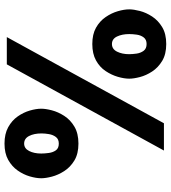

<svg xmlns="http://www.w3.org/2000/svg" viewBox="26 -756 740 831"><g transform="rotate(90 395.5 -340.0)"><path d="M140 0 513 -680H631L258 0ZM601 10Q559 10 530 -6Q501 -22 483.5 -47Q466 -72 458 -99.5Q450 -127 450 -149Q450 -168 457 -195Q464 -222 481 -248.5Q498 -275 527.5 -292.5Q557 -310 601 -310Q645 -310 674 -292.5Q703 -275 720 -248.5Q737 -222 744 -195Q751 -168 751 -149Q751 -127 743 -99.5Q735 -72 717.5 -47Q700 -22 671.5 -6Q643 10 601 10ZM601 -75Q622 -75 633 -96.5Q644 -118 644 -149Q644 -164 641.5 -182Q639 -200 630 -212.5Q621 -225 601 -225Q582 -225 572.5 -212.5Q563 -200 560 -182.5Q557 -165 557 -150Q557 -118 568 -96.5Q579 -75 601 -75ZM170 -370Q128 -370 99.5 -386Q71 -402 53.5 -427.5Q36 -453 28 -480.5Q20 -508 20 -530Q20 -549 27 -576Q34 -603 51 -629Q68 -655 97 -672.5Q126 -690 170 -690Q214 -690 243 -672.5Q272 -655 289 -629Q306 -603 313 -576Q320 -549 320 -530Q320 -508 312 -480.5Q304 -453 287 -427.5Q270 -402 241 -386Q212 -370 170 -370ZM170 -455Q192 -455 203 -477Q214 -499 214 -529Q214 -544 211.5 -561.5Q209 -579 199.5 -592Q190 -605 170 -605Q151 -605 141.5 -592.5Q132 -580 129.5 -562.5Q127 -545 127 -530Q127 -499 137.5 -477Q148 -455 170 -455Z"/></g></svg>

Font: Teachers
Style: Regular
Weight: 400
Designer: Alfredo Marco Pradil, Chank Diesel
Version: Version 1.001